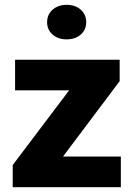

<svg xmlns="http://www.w3.org/2000/svg" viewBox="-20 -776 555 796"><path d="M481 -127V0H32.7V-91.8L266.6 -401.4H42.5V-528.3H476.1V-439.5L241.2 -127ZM175.3 -684.1Q175.3 -715.8 198 -735.8Q220.7 -755.9 256.3 -755.9Q292.5 -755.9 314.9 -735.8Q337.4 -715.8 337.4 -684.1Q337.4 -652.8 314.9 -632.8Q292.5 -612.8 256.3 -612.8Q220.7 -612.8 198 -632.8Q175.3 -652.8 175.3 -684.1Z"/></svg>

Font: Vazirmatn RD UI FD Black
Style: Regular
Weight: 900
Designer: Saber Rastikerdar
Foundry: Saber Rastikerdar
Version: Version 33.003